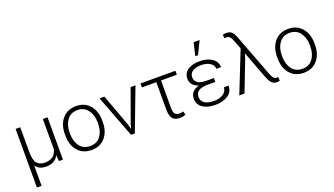

<svg xmlns="http://www.w3.org/2000/svg" viewBox="-79 -1410 3920 2253"><g transform="rotate(-20 1881.5 -283.5)"><path d="M137.2 -528.3V-219.2Q137.2 -116.2 171.4 -77.6Q205.6 -39.1 265.6 -39.1Q334 -39.1 369.6 -67.4Q405.3 -95.7 419.4 -151.4V-528.3H478V0H427.7L422.4 -73.2H420.9Q398.4 -32.2 361.1 -11Q323.7 10.3 269.5 10.3Q226.1 10.3 192.9 -3.7Q159.7 -17.6 138.7 -49.3L137.2 -48.8V203.1H79.1V-528.3Z M601.1 -272Q601.1 -391.1 664.1 -464.6Q727.1 -538.1 834.5 -538.1Q942.4 -538.1 1005.4 -464.6Q1068.4 -391.1 1068.4 -272V-255.9Q1068.4 -136.2 1005.6 -63.2Q942.9 9.8 835.4 9.8Q727.1 9.8 664.1 -63.2Q601.1 -136.2 601.1 -255.9ZM659.7 -255.9Q659.7 -162.1 705.3 -100.8Q751 -39.6 835.4 -39.6Q918.9 -39.6 964.6 -100.8Q1010.3 -162.1 1010.3 -255.9V-272Q1010.3 -363.8 964.1 -426Q918 -488.3 834.5 -488.3Q750.5 -488.3 705.1 -426Q659.7 -363.8 659.7 -272Z M1333.5 -132.3 1351.6 -67.9H1353L1372.1 -132.3L1515.6 -528.3H1576.2L1375.5 0H1328.6L1127.4 -528.3H1188Z M2074.7 -479H1877V-133.8Q1877 -81.1 1895.3 -60.8Q1913.6 -40.5 1947.8 -40.5Q1960.9 -40.5 1971.9 -42.5Q1982.9 -44.4 1996.6 -48.8L2008.8 -5.4Q1991.7 3.4 1974.6 6.8Q1957.5 10.3 1937 10.3Q1876 10.3 1847.2 -23.2Q1818.4 -56.6 1818.4 -136.2V-479H1638.7V-528.3H2074.7Z M2165 -145Q2165 -193.4 2191.9 -224.6Q2218.8 -255.9 2272.5 -270.5V-272Q2225.1 -288.1 2199.7 -318.4Q2174.3 -348.6 2174.3 -387.7Q2174.3 -460.4 2228.8 -498.5Q2283.2 -536.6 2381.3 -536.6Q2471.7 -536.6 2532 -495.6Q2592.3 -454.6 2592.3 -385.7H2534.2Q2534.2 -431.2 2490.7 -459.2Q2447.3 -487.3 2381.3 -487.3Q2306.2 -487.3 2269.8 -460Q2233.4 -432.6 2233.4 -388.7Q2233.4 -342.8 2268.1 -318.4Q2302.7 -293.9 2379.4 -293.9H2469.7V-245.1H2379.4Q2300.3 -245.1 2262.2 -220.9Q2224.1 -196.8 2224.1 -144Q2224.1 -96.2 2264.9 -68.1Q2305.7 -40 2381.3 -40Q2454.1 -40 2498.3 -71.5Q2542.5 -103 2542.5 -151.4H2601.1Q2601.1 -71.8 2536.6 -31.5Q2472.2 8.8 2381.3 8.8Q2283.2 8.8 2224.1 -31.5Q2165 -71.8 2165 -145ZM2390.1 -770H2464.8L2386.7 -609.4H2352.1Z M2745.1 0H2680.2L2883.8 -513.7L2844.7 -614.3Q2831.1 -654.3 2814.5 -672.9Q2797.9 -691.4 2768.1 -691.4Q2763.7 -691.4 2756.3 -690.7Q2749 -689.9 2745.1 -689.5L2742.7 -735.8Q2748.5 -737.8 2761.2 -739.5Q2773.9 -741.2 2783.7 -741.2Q2835 -741.2 2858.9 -713.4Q2882.8 -685.5 2898.9 -637.2L3093.3 -126Q3108.4 -85.9 3123.5 -66.2Q3138.7 -46.4 3161.1 -46.4Q3166 -46.4 3172.4 -46.6Q3178.7 -46.9 3182.1 -48.3L3186 0Q3180.7 2 3171.1 3.7Q3161.6 5.4 3152.8 5.4Q3107.4 5.4 3082.8 -22.7Q3058.1 -50.8 3037.1 -107.9L2911.6 -440.9L2910.2 -440.4L2893.1 -382.8Z M3251 -272Q3251 -391.1 3314 -464.6Q3377 -538.1 3484.4 -538.1Q3592.3 -538.1 3655.3 -464.6Q3718.3 -391.1 3718.3 -272V-255.9Q3718.3 -136.2 3655.5 -63.2Q3592.8 9.8 3485.4 9.8Q3377 9.8 3314 -63.2Q3251 -136.2 3251 -255.9ZM3309.6 -255.9Q3309.6 -162.1 3355.2 -100.8Q3400.9 -39.6 3485.4 -39.6Q3568.8 -39.6 3614.5 -100.8Q3660.2 -162.1 3660.2 -255.9V-272Q3660.2 -363.8 3614 -426Q3567.9 -488.3 3484.4 -488.3Q3400.4 -488.3 3355 -426Q3309.6 -363.8 3309.6 -272Z"/></g></svg>

Font: Franko
Style: Light
Weight: 300
Designer: Google
Version: Version 1.200310; 2013